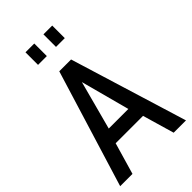

<svg xmlns="http://www.w3.org/2000/svg" viewBox="-271 -996 1081 1081"><g transform="rotate(-45 269.5 -455.0)"><path d="M433 0H531L316 -700H222L7 0H105L160 -189H378ZM269 -567 347 -275H191ZM306 -810H376V-910H306ZM163 -810H233V-910H163Z"/></g></svg>

Font: Cabin Condensed
Style: Regular
Weight: 400
Designer: Pablo Impallari
Foundry: Pablo Impallari. www.impallari.com Igino Marini. www.ikern.com
Version: Version 1.006